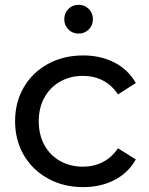

<svg xmlns="http://www.w3.org/2000/svg" viewBox="-20 -763 611 789"><path d="M42 -265.1Q42 -343.3 77.9 -404.5Q113.8 -465.8 177.5 -500.5Q241.2 -535.2 321.8 -535.2Q393.6 -535.2 450.2 -506.1Q506.8 -477.1 538.1 -421.9L464.8 -375Q439.9 -413.1 403.1 -432.1Q366.2 -451.2 320.8 -451.2Q269 -451.2 227.5 -428Q186 -404.8 162.6 -362.3Q139.2 -319.8 139.2 -265.1Q139.2 -209 162.6 -166.5Q186 -124 227.5 -101.1Q269 -78.1 320.8 -78.1Q365.7 -78.1 402.8 -97.2Q439.9 -116.2 464.8 -153.8L538.1 -107.9Q507.3 -52.7 450.7 -23.4Q394 5.9 321.8 5.9Q241.2 5.9 177.5 -29.1Q113.8 -64 77.9 -125.5Q42 -187 42 -265.1ZM244.1 -684.1Q244.1 -709 261 -726.1Q277.8 -743.2 303.2 -743.2Q328.1 -743.2 345 -726.1Q361.8 -709 361.8 -684.1Q361.8 -659.2 345 -642.1Q328.1 -625 303.2 -625Q277.8 -625 261 -642.1Q244.1 -659.2 244.1 -684.1Z"/></svg>

Font: Montserrat Medium
Style: Regular
Weight: 500
Designer: Julieta Ulanovsky
Foundry: Julieta Ulanovsky
Version: Version 7.200